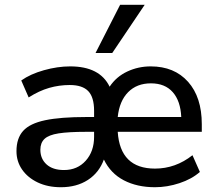

<svg xmlns="http://www.w3.org/2000/svg" viewBox="-20 -775 903 804"><path d="M235 9Q180 9 138 -11Q96 -31 72.5 -65Q49 -99 49 -142Q49 -196 77 -227Q105 -258 169 -271.5Q233 -285 341 -285H374V-311Q374 -368 349.5 -393.5Q325 -419 272 -419Q228 -419 186 -407Q144 -395 100 -367L69 -438Q107 -465 164 -481Q221 -497 274 -497Q398 -497 439 -412Q467 -454 513 -475.5Q559 -497 611 -497Q710 -497 767.5 -432.5Q825 -368 825 -255V-223H473Q483 -69 629 -69Q715 -69 786 -125L817 -55Q783 -25 731.5 -8Q680 9 629 9Q554 9 498.5 -20Q443 -49 415 -107Q395 -52 348 -21.5Q301 9 235 9ZM612 -426Q553 -426 516.5 -389Q480 -352 473 -285H739Q736 -352 703.5 -389Q671 -426 612 -426ZM248 -63Q304 -63 339 -102Q374 -141 374 -202V-223H340Q267 -223 225.5 -216.5Q184 -210 166.5 -193.5Q149 -177 149 -148Q149 -110 175 -86.5Q201 -63 248 -63ZM380 -553 483 -755H586L450 -553Z"/></svg>

Font: Nunito Sans SemiBold
Style: Regular
Weight: 600
Designer: Vernon Adams
Foundry: Vernon Adams
Version: Version 3.101; ttfautohint (v1.8.4.7-5d5b);gftools[0.9.27]